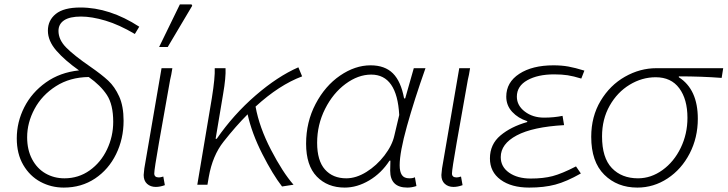

<svg xmlns="http://www.w3.org/2000/svg" viewBox="-20 -837 3297 870"><path d="M56 -210Q56 -284 90 -351Q124 -418 188 -463.5Q252 -509 338 -518Q273 -564 235 -608Q197 -652 197 -698Q197 -745 233 -774Q269 -803 344 -803Q477 -803 611 -716L591 -683Q520 -725 458 -743.5Q396 -762 347 -762Q296 -762 270.5 -745Q245 -728 245 -697Q245 -657 280 -621.5Q315 -586 389 -535Q441 -499 470.5 -471.5Q500 -444 520 -400Q540 -356 540 -290Q540 -208 506 -138.5Q472 -69 410.5 -28Q349 13 269 13Q212 13 163.5 -13Q115 -39 85.5 -89.5Q56 -140 56 -210ZM272 -29Q336 -29 386.5 -65Q437 -101 465 -160Q493 -219 493 -285Q493 -363 464.5 -406.5Q436 -450 382 -488Q297 -487 233.5 -446.5Q170 -406 136.5 -343.5Q103 -281 103 -215Q103 -158 125.5 -115.5Q148 -73 186.5 -51Q225 -29 272 -29Z M631 -44Q631 -50 634 -74L712 -528H761Q756 -495 751 -476Q722 -314 700.5 -191.5Q679 -69 679 -51Q679 -33 700 -33Q707 -33 720 -37L727 2Q705 10 686 10Q662 10 646.5 -4Q631 -18 631 -44ZM795 -817H848L851 -811L740 -624H701Z M953 -528H1002Q1004 -486 991 -411L957 -208H962Q1038 -318 1138 -404.5Q1238 -491 1332 -532L1349 -491Q1245 -452 1138 -354Q1155 -260 1208 -158Q1261 -56 1310 0L1258 8Q1216 -46 1168.5 -139.5Q1121 -233 1102 -319Q1049 -266 993 -195Q943 -132 926 -35L920 0H874L940 -393Q955 -487 953 -528Z M1367 -186Q1367 -284 1410 -366Q1453 -448 1521 -494.5Q1589 -541 1659 -541Q1724 -541 1760.5 -504.5Q1797 -468 1811 -391H1816L1855 -528H1908Q1857 -384 1824 -265.5Q1791 -147 1791 -88Q1791 -59 1801 -44Q1811 -29 1835 -29Q1852 -29 1860 -34L1867 6Q1846 13 1826 13Q1748 13 1748 -64L1749 -109H1745Q1708 -52 1653 -19.5Q1598 13 1542 13Q1464 13 1415.5 -37Q1367 -87 1367 -186ZM1767 -223 1789 -316Q1779 -499 1662 -499Q1603 -499 1546 -457Q1489 -415 1453 -343.5Q1417 -272 1417 -190Q1417 -109 1452.5 -69Q1488 -29 1549 -29Q1594 -29 1640.5 -58Q1687 -87 1722 -132.5Q1757 -178 1767 -223Z M1980 -44Q1980 -50 1983 -74L2061 -528H2110Q2105 -495 2100 -476Q2071 -314 2049.5 -191.5Q2028 -69 2028 -51Q2028 -33 2049 -33Q2056 -33 2069 -37L2076 2Q2054 10 2035 10Q2011 10 1995.5 -4Q1980 -18 1980 -44Z M2200 -119Q2200 -183 2247.5 -223Q2295 -263 2369 -284V-288Q2328 -301 2301 -330Q2274 -359 2274 -399Q2274 -464 2333 -502.5Q2392 -541 2488 -541Q2525 -541 2555.5 -535.5Q2586 -530 2628 -517L2614 -481Q2578 -492 2552 -496Q2526 -500 2491 -500Q2417 -500 2369.5 -473.5Q2322 -447 2322 -399Q2322 -359 2358 -331.5Q2394 -304 2445 -304Q2490 -304 2529 -312L2536 -270Q2394 -262 2321.5 -223.5Q2249 -185 2249 -125Q2249 -81 2287 -54.5Q2325 -28 2385 -28Q2442 -28 2484 -39Q2526 -50 2590 -83L2612 -51Q2547 -14 2496 -0.5Q2445 13 2378 13Q2297 13 2248.5 -22.5Q2200 -58 2200 -119Z M2659 -217Q2659 -309 2701.5 -380Q2744 -451 2812 -489.5Q2880 -528 2954 -528H3257L3250 -484Q3159 -491 3056 -491V-487Q3142 -432 3142 -299Q3142 -213 3105 -141.5Q3068 -70 3005 -28.5Q2942 13 2868 13Q2777 13 2718 -45.5Q2659 -104 2659 -217ZM3095 -303Q3095 -387 3058 -437Q3021 -487 2951 -487Q2889 -487 2833 -453Q2777 -419 2742.5 -358Q2708 -297 2708 -219Q2708 -122 2752.5 -75.5Q2797 -29 2871 -29Q2930 -29 2982 -66.5Q3034 -104 3064.5 -167Q3095 -230 3095 -303Z"/></svg>

Font: Nebula Sans Light
Style: Regular
Weight: 300
Italic angle: -9°
Designer: Paul D. Hunt for Adobe (as Source Sans)
Foundry: Nebula Entertainment & Broadcasting LLC
Version: Version 1.010